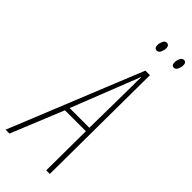

<svg xmlns="http://www.w3.org/2000/svg" viewBox="-352 -937 979 979"><g transform="rotate(45 137.5 -447.5)"><path d="M86 -309 203 -606Q213 -630 219.5 -647Q226 -664 231 -678H233Q232 -664 232 -645.5Q232 -627 232 -606L228 -309ZM-67 0H-39L77 -284H228L226 0H252L257 -717H224ZM193 -830Q206 -830 212.5 -845Q219 -860 219 -872Q219 -895 201 -895Q188 -895 181.5 -880.5Q175 -866 175 -853Q175 -830 193 -830ZM316 -830Q329 -830 335.5 -845Q342 -860 342 -872Q342 -895 325 -895Q312 -895 305.5 -880.5Q299 -866 299 -853Q299 -830 316 -830Z"/></g></svg>

Font: Noto Sans Display Condensed Thin
Style: Italic
Weight: 250
Width: 3
Italic angle: -12°
Designer: Monotype Design Team
Foundry: Monotype Imaging Inc.
Version: Version 1.900